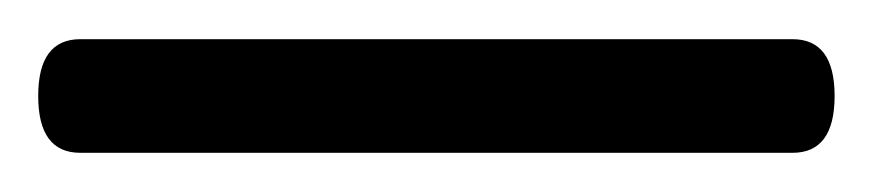

<svg xmlns="http://www.w3.org/2000/svg" viewBox="-20 99 446 98"><path d="M-0.5 148Q-0.5 119 21 119H384.5Q406 119 406 148Q406 177 384.5 177H21Q-0.5 177 -0.5 148Z"/></svg>

Font: Fraunces 144pt S050
Style: Bold
Weight: 700
Version: Version 1.000; ttfautohint (v1.8.3)